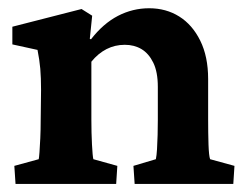

<svg xmlns="http://www.w3.org/2000/svg" viewBox="-20 -457 614 477"><path d="M18.6 0 15.6 -44.9 76.2 -61.5Q77.1 -65.4 78.1 -79.1Q79.1 -92.8 80.1 -113.8Q81.1 -134.8 81.1 -159.2L82 -233.4Q82 -263.7 80.1 -286.1Q78.1 -308.6 73.2 -333L10.7 -346.7V-390.6L182.6 -434.6L209 -418L203.1 -360.4L206.1 -359.4Q236.3 -398.4 272.9 -417.5Q309.6 -436.5 350.6 -436.5Q392.6 -436.5 425.3 -416Q458 -395.5 477.5 -356Q497.1 -316.4 497.1 -260.7V-160.2Q497.1 -127 498 -98.1Q499 -69.3 502 -61.5L562.5 -44.9L559.6 0H314.5L311.5 -44.9L367.2 -61.5Q369.1 -70.3 370.1 -86.4Q371.1 -102.5 371.6 -122.1Q372.1 -141.6 372.1 -159.2V-241.2Q372.1 -278.3 360.8 -301.3Q349.6 -324.2 331.5 -335Q313.5 -345.7 290 -345.7Q265.6 -345.7 244.6 -335Q223.6 -324.2 207 -303.7V-160.2Q207 -127 208.5 -98.1Q210 -69.3 211.9 -61.5L271.5 -44.9L268.6 0Z"/></svg>

Font: Crimson Pro
Style: Bold
Weight: 700
Designer: Jacques Le Bailly
Foundry: Baron von Fonthausen
Version: Version 1.003